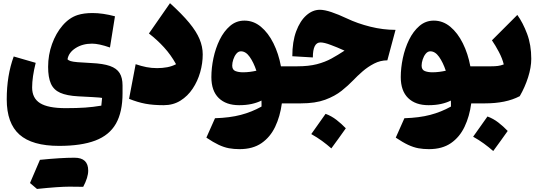

<svg xmlns="http://www.w3.org/2000/svg" viewBox="-20 -666 3466 1237"><path d="M688.5 -359.9Q617.2 -384.8 573.2 -384.8Q511.7 -384.8 466.8 -356Q421.9 -327.1 415 -283.7Q421.4 -276.9 434.8 -272.5Q448.2 -268.1 479.5 -265.4Q510.7 -262.7 569.3 -259.8Q644.5 -256.3 688.2 -241Q731.9 -225.6 750.7 -195.3Q769.5 -165 769.5 -115.7V-64.9Q769.5 55.7 727.1 130.4Q684.6 205.1 594.2 239.5Q503.9 273.9 360.8 273.9Q187.5 273.9 105.5 201.2Q23.4 128.4 23.4 -25.9Q23.4 -179.7 68.4 -302.2L210 -261.2Q187 -169.4 187 -102.5Q187 -33.2 238.5 -1.2Q290 30.8 402.8 30.8Q477.1 30.8 529.1 27.1Q581.1 23.4 632.8 14.6L637.7 -35.2Q631.3 -36.6 618.9 -37.6Q606.4 -38.6 575.7 -40.5Q544.9 -42.5 483.4 -45.4Q410.6 -49.3 368.2 -68.1Q325.7 -86.9 307.9 -127.2Q290 -167.5 290 -234.9Q290 -312.5 315.2 -382.3Q340.3 -452.1 383.5 -502.2Q426.8 -552.2 480.5 -569.3Q520 -582 576.2 -582Q642.1 -582 720.7 -561ZM237.3 363.8Q372.1 350.1 460.2 350.1Q548.3 350.1 548.3 433.1Q548.3 477.1 516.1 537.6Q494.6 536.6 427 536.6Q359.4 536.6 218.3 551.3Q190.9 527.8 173.3 513.2Q208 431.2 237.3 363.8Z M1286.1 -315.4Q1286.1 -258.3 1269.8 -200.7Q1253.4 -143.1 1221.4 -95Q1189.5 -46.9 1142.6 -17.6Q1095.7 11.7 1034.7 11.7Q966.3 11.7 916.3 2.2Q866.2 -7.3 811.5 -29.3L854 -252.4Q890.1 -240.2 923.1 -233.6Q956.1 -227.1 992.2 -227.1Q1026.4 -227.1 1057.4 -232.9Q1088.4 -238.8 1114.3 -252.4Q1081.1 -312.5 1036.6 -361.1Q992.2 -409.7 939.5 -450.2L1075.2 -645.5Q1152.8 -575.2 1199 -519.3Q1245.1 -463.4 1265.6 -414.3Q1286.1 -365.2 1286.1 -315.4Z M1554.7 -533.2Q1613.3 -533.2 1660.9 -493.7Q1708.5 -454.1 1741.7 -387.2Q1774.9 -320.3 1790 -238.8H1842.3V0H1795.9Q1784.7 84 1752.9 150.6Q1721.2 217.3 1665 256.1Q1608.9 294.9 1523.4 294.9Q1486.8 294.9 1455.1 289.1Q1423.3 283.2 1388.9 267.1Q1354.5 251 1309.6 220.7L1365.2 95.7Q1460.4 92.8 1531.2 74.2Q1602.1 55.7 1665 20.5Q1665 11.2 1665 1.7Q1665 -7.8 1664.6 -18.1Q1637.7 -4.4 1601.6 3.7Q1565.4 11.7 1520.5 11.7Q1436.5 11.7 1389.2 -34.4Q1341.8 -80.6 1341.8 -169.4Q1341.8 -228 1355.2 -291.7Q1368.7 -355.5 1395.5 -410.2Q1422.4 -464.8 1462.2 -499Q1502 -533.2 1554.7 -533.2ZM1532.2 -335.4Q1515.6 -335.4 1502.9 -320.1Q1490.2 -304.7 1483.2 -283.2Q1476.1 -261.7 1476.1 -243.7Q1476.1 -216.3 1496.6 -208.3Q1517.1 -200.2 1545.4 -200.2Q1567.4 -200.2 1590.3 -203.1Q1613.3 -206.1 1631.8 -210.4Q1613.8 -264.2 1588.6 -299.8Q1563.5 -335.4 1532.2 -335.4Z M2041 -603Q2070.8 -603 2115.7 -587.9Q2160.6 -572.8 2214.4 -547.4Q2283.2 -514.6 2365.5 -494.1Q2447.8 -473.6 2528.3 -473.6L2475.6 -277.3Q2430.7 -277.3 2390.1 -256.3Q2349.6 -235.4 2315.4 -205.6Q2281.2 -175.8 2255.4 -148.4Q2224.1 -115.7 2181.2 -81.3Q2138.2 -46.9 2075 -23.4Q2011.7 0 1918.5 0H1842.3Q1830.6 0 1824.7 -8.3Q1818.8 -16.6 1818.8 -41V-197.8Q1818.8 -222.2 1824.7 -230.5Q1830.6 -238.8 1842.3 -238.8H1894.5Q1968.8 -238.8 2021.5 -252.4Q2074.2 -266.1 2116 -289.1Q2157.7 -312 2199.7 -339.8Q2174.3 -351.1 2152.3 -360.4Q2130.4 -369.6 2112.3 -376Q2069.3 -392.6 2044.4 -392.6Q1995.6 -392.6 1995.6 -295.9L1863.3 -303.7Q1863.3 -397.5 1888.2 -464.4Q1913.1 -531.2 1953.6 -567.1Q1994.1 -603 2041 -603ZM2077.6 67.4Q2115.2 81.1 2147.9 106.4Q2180.7 131.8 2208 160.6Q2185.5 192.4 2162.4 224.6Q2139.2 256.8 2114.7 290Q2086.4 265.1 2054.7 241.9Q2022.9 218.8 1985.4 197.8Q2033.7 130.9 2077.6 67.4Z M2774.9 -533.2Q2833.5 -533.2 2881.1 -493.7Q2928.7 -454.1 2961.9 -387.2Q2995.1 -320.3 3010.3 -238.8H3062.5V0H3016.1Q3004.9 84 2973.1 150.6Q2941.4 217.3 2885.3 256.1Q2829.1 294.9 2743.7 294.9Q2707 294.9 2675.3 289.1Q2643.6 283.2 2609.1 267.1Q2574.7 251 2529.8 220.7L2585.4 95.7Q2680.7 92.8 2751.5 74.2Q2822.3 55.7 2885.3 20.5Q2885.3 11.2 2885.3 1.7Q2885.3 -7.8 2884.8 -18.1Q2857.9 -4.4 2821.8 3.7Q2785.6 11.7 2740.7 11.7Q2656.7 11.7 2609.4 -34.4Q2562 -80.6 2562 -169.4Q2562 -228 2575.4 -291.7Q2588.9 -355.5 2615.7 -410.2Q2642.6 -464.8 2682.4 -499Q2722.2 -533.2 2774.9 -533.2ZM2752.4 -335.4Q2735.8 -335.4 2723.1 -320.1Q2710.4 -304.7 2703.4 -283.2Q2696.3 -261.7 2696.3 -243.7Q2696.3 -216.3 2716.8 -208.3Q2737.3 -200.2 2765.6 -200.2Q2787.6 -200.2 2810.5 -203.1Q2833.5 -206.1 2852.1 -210.4Q2834 -264.2 2808.8 -299.8Q2783.7 -335.4 2752.4 -335.4Z M3062.5 0Q3050.8 0 3044.9 -8.3Q3039.1 -16.6 3039.1 -41V-197.8Q3039.1 -222.2 3044.9 -230.5Q3050.8 -238.8 3062.5 -238.8H3144Q3168.9 -238.8 3187.7 -241.2Q3206.5 -243.7 3225.6 -251Q3216.3 -289.6 3194.1 -331.5Q3171.9 -373.5 3149.4 -406.2L3313 -569.8Q3349.1 -519.5 3376 -448Q3402.8 -376.5 3402.8 -287.1Q3402.8 -231.9 3382.3 -167.7Q3361.8 -103.5 3328.6 -46.4Q3282.7 -22.5 3226.8 -11.2Q3170.9 0 3105 0ZM3120.6 84.5Q3158.2 98.1 3190.9 123.5Q3223.6 148.9 3251 177.7Q3228.5 209.5 3205.3 241.7Q3182.1 273.9 3157.7 307.1Q3129.4 282.2 3097.7 259Q3065.9 235.8 3028.3 214.8Q3076.7 147.9 3120.6 84.5Z"/></svg>

Font: Pinar Black
Style: Regular
Weight: 900
Designer: Amin Abedi
Version: Version 3.000